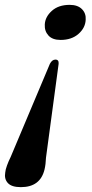

<svg xmlns="http://www.w3.org/2000/svg" viewBox="-31 -572 378 791"><path d="M55 199Q17 199 1.5 182.2Q-14 165.5 -9.5 139Q-8.5 127 -2.2 109.8Q4 92.5 13 74.5L174.5 -309Q183.5 -326.5 197.5 -326.5Q212 -326.5 210.5 -309L158.5 77.5Q158 90.5 156.5 103Q155 115.5 152.5 126Q135 199 55 199ZM256 -552Q289 -552 306.5 -534.5Q324 -517 322 -490.5Q320.5 -457 292.2 -432.2Q264 -407.5 218.5 -407.5Q185 -407.5 168.5 -425.8Q152 -444 153.5 -471Q155 -502.5 182.5 -527.2Q210 -552 256 -552Z"/></svg>

Font: Fraunces 72pt SemiBold
Style: Italic
Weight: 600
Italic angle: -16°
Version: Version 1.000;[b76b70a41]